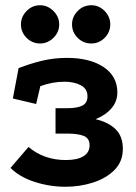

<svg xmlns="http://www.w3.org/2000/svg" viewBox="-20 -692 519 733"><path d="M230 21Q170 21 112.5 2.5Q55 -16 20 -51L89 -131Q118 -106 154 -93.5Q190 -81 231 -81Q275 -81 298.5 -95.5Q322 -110 322 -137Q322 -164 300 -173Q278 -182 237 -182H192V-279H238Q275 -279 294.5 -289Q314 -299 314 -324Q314 -353 288.5 -366.5Q263 -380 226 -380Q180 -380 134 -363L118 -295L29 -316L51 -432Q95 -449 140 -460Q185 -471 236 -471Q323 -471 375.5 -436Q428 -401 428 -339Q428 -305 406 -279Q384 -253 345 -237Q395 -225 422 -198Q449 -171 449 -124Q449 -75 417 -43Q385 -11 335 5Q285 21 230 21ZM329 -672Q358 -672 379.5 -650Q401 -628 401 -599Q401 -569 379.5 -547.5Q358 -526 329 -526Q298 -526 276.5 -547.5Q255 -569 255 -599Q255 -628 276.5 -650Q298 -672 329 -672ZM133 -672Q162 -672 184 -650Q206 -628 206 -599Q206 -569 184 -547.5Q162 -526 133 -526Q103 -526 81.5 -547.5Q60 -569 60 -599Q60 -628 81.5 -650Q103 -672 133 -672Z"/></svg>

Font: Podkova ExtraBold
Style: Regular
Weight: 800
Designer: Ilya Yudin
Foundry: Cyreal (www.cyreal.org)
Version: Version 2.103